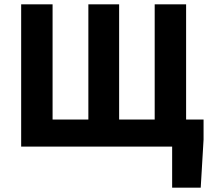

<svg xmlns="http://www.w3.org/2000/svg" viewBox="-20 -672 966 880"><path d="M769 188V0H77V-652H221V-124H385V-652H526V-124H689V-652H833V-124H913V-32L900 188Z"/></svg>

Font: Giro Regular
Style: Bold
Weight: 700
Designer: Paul D. Hunt
Foundry: Adobe Systems Incorporated
Version: Version 1.000;PS 1.0;hotconv 1.0.88;makeotf.lib2.5.647800